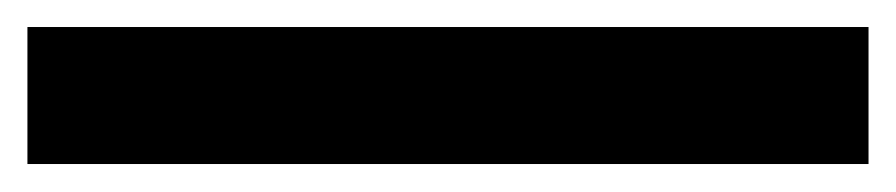

<svg xmlns="http://www.w3.org/2000/svg" viewBox="-20 57 653 140"><path d="M0 176.6V76.7H613.3V176.6Z"/></svg>

Font: M PLUS 2 Thin
Style: Regular
Weight: 100
Designer: Coji Morishita
Foundry: UNDERFOREST DESIGN
Version: Version 1.001